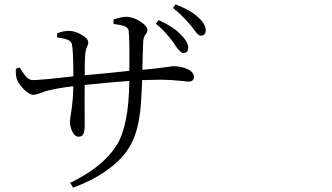

<svg xmlns="http://www.w3.org/2000/svg" viewBox="-20 -819 1540 891"><path d="M319.3 51.8 305.7 29.3Q455.1 -42 520.5 -143.6Q578.1 -234.4 580.1 -443.4Q473.6 -435.5 373 -424.8Q372.1 -366.2 373 -269.5Q373 -245.1 373 -238.3Q373 -209 366.7 -196.8Q360.4 -184.6 344.7 -184.6Q327.1 -184.6 315.4 -209Q304.7 -230.5 304.7 -253.9Q304.7 -266.6 309.6 -293.9Q319.3 -354.5 320.3 -418.9Q246.1 -410.2 202.1 -398.4Q191.4 -396.5 172.9 -388.7Q146.5 -378.9 133.8 -378.9Q117.2 -378.9 90.8 -404.3Q68.4 -427.7 60.1 -446.3Q51.8 -464.8 53.7 -500L71.3 -505.9Q72.3 -504.9 73.2 -502Q90.8 -474.6 99.6 -464.8Q115.2 -447.3 130.9 -447.3Q169.9 -447.3 320.3 -464.8Q320.3 -586.9 313.5 -614.3Q309.6 -627.9 293 -634.8Q279.3 -640.6 245.1 -645.5V-665Q275.4 -675.8 299.8 -675.8Q325.2 -675.8 356.4 -659.2Q389.6 -640.6 389.6 -622.1Q389.6 -612.3 383.8 -601.6Q377 -585.9 376 -569.3Q373 -543 373 -469.7Q491.2 -480.5 580.1 -490.2Q582 -632.8 577.1 -676.8Q575.2 -690.4 556.6 -698.2Q543 -703.1 506.8 -708V-728.5Q544.9 -741.2 565.4 -741.2Q597.7 -741.2 631.8 -718.8Q664.1 -697.3 664.1 -679.7Q664.1 -670.9 657.2 -662.1Q645.5 -647.5 644.5 -624Q644.5 -608.4 642.6 -572.3Q641.6 -519.5 640.6 -495.1Q710.9 -501 760.7 -508.8Q778.3 -511.7 787.1 -511.7Q819.3 -511.7 848.6 -499Q879.9 -484.4 879.9 -462.9Q879.9 -440.4 855.5 -440.4Q846.7 -440.4 824.2 -443.4Q769.5 -449.2 722.7 -449.2Q700.2 -449.2 645.5 -447.3Q641.6 -447.3 639.6 -447.3Q635.7 -326.2 626 -269.5Q610.4 -175.8 568.4 -118.2Q534.2 -69.3 472.7 -26.4Q405.3 20.5 319.3 51.8ZM829.1 -573.2Q817.4 -574.2 795.9 -604.5Q789.1 -614.3 785.2 -621.1Q743.2 -677.7 703.1 -709L716.8 -725.6Q786.1 -694.3 822.3 -655.3Q853.5 -623 853.5 -596.7Q851.6 -571.3 829.1 -573.2ZM910.2 -653.3Q899.4 -654.3 880.9 -680.7Q872.1 -693.4 866.2 -700.2Q863.3 -703.1 857.4 -710Q818.4 -754.9 782.2 -782.2L794.9 -798.8Q869.1 -769.5 902.3 -736.3Q935.5 -705.1 934.6 -677.7Q934.6 -653.3 910.2 -653.3Z"/></svg>

Font: Bpmf GenYo Min R
Style: R
Weight: 400
Foundry: But Ko
Version: Version 1.320